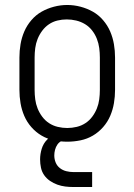

<svg xmlns="http://www.w3.org/2000/svg" viewBox="-20 -561 540 771"><path d="M250 8Q223 8 196.5 2.5Q170 -3 147 -16.5Q124 -30 106 -50.5Q88 -71 77.5 -95.5Q67 -120 62.5 -146.5Q58 -173 58 -200V-330Q58 -357 62.5 -383.5Q67 -410 77.5 -434.5Q88 -459 106 -480Q124 -501 147 -514Q170 -527 196.5 -534Q223 -541 250 -541Q277 -541 303.5 -534Q330 -527 353 -514Q376 -501 394 -480Q412 -459 422.5 -434.5Q433 -410 437.5 -383.5Q442 -357 442 -330V-200Q442 -173 437.5 -146.5Q433 -120 422.5 -95.5Q412 -71 394 -50.5Q376 -30 353 -16.5Q330 -3 303.5 2.5Q277 8 250 8ZM250 -47Q269 -47 288 -51.5Q307 -56 323 -66.5Q339 -77 350.5 -92.5Q362 -108 369 -125.5Q376 -143 378.5 -162Q381 -181 381 -200V-330Q381 -349 378.5 -368Q376 -387 369 -405Q362 -423 350 -438.5Q338 -454 321.5 -464Q305 -474 286 -478.5Q267 -483 248 -483Q229 -483 210.5 -478.5Q192 -474 176.5 -463.5Q161 -453 149.5 -437.5Q138 -422 131 -404.5Q124 -387 121.5 -368Q119 -349 119 -330V-200Q119 -181 121.5 -162Q124 -143 131 -125.5Q138 -108 149.5 -92.5Q161 -77 177 -66.5Q193 -56 212 -51.5Q231 -47 250 -47ZM275 190Q258 190 242 188Q226 186 210.5 180.5Q195 175 181 165.5Q167 156 157.5 142.5Q148 129 144.5 112.5Q141 96 141 79Q141 58 147.5 36.5Q154 15 169.5 -0.5Q185 -16 206.5 -22Q228 -28 250 -28V0Q238 0 227.5 5Q217 10 210.5 19.5Q204 29 201 40.5Q198 52 198 63Q198 78 203.5 91.5Q209 105 220.5 114Q232 123 246.5 126.5Q261 130 275 130H350V190Z"/></svg>

Font: Iosevka Term Light
Style: Regular
Weight: 300
Monospace: yes
Designer: Belleve Invis
Foundry: Belleve Invis
Version: Version 9.0.1; ttfautohint (v1.8.3)